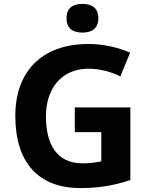

<svg xmlns="http://www.w3.org/2000/svg" viewBox="-20 -999 764 978"><path d="M400 -979C355 -979 319 -962 319 -906C319 -851 355 -833 400 -833C444 -833 481 -851 481 -906C481 -962 444 -979 400 -979ZM361 -452V-326H496V-177C470 -172 443 -167 400 -167C268 -167 214 -266 214 -406C214 -553 298 -649 430 -649C491 -649 549 -632 593 -610L643 -731C583 -757 507 -775 431 -775C191 -775 58 -633 58 -409C58 -169 177 -41 390 -41C492 -41 569 -57 644 -82V-452Z"/></svg>

Font: Noto Sans Tamil UI
Style: Bold
Weight: 700
Designer: Jelle Bosma - Monotype Design Team
Foundry: Monotype Imaging Inc.
Version: Version 2.004